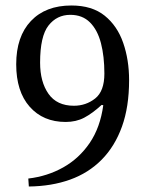

<svg xmlns="http://www.w3.org/2000/svg" viewBox="-20 -666 535 699"><path d="M85 13 83 -16Q152 -24 210 -56.5Q268 -89 306.5 -145.5Q345 -202 356 -283L350 -284Q316 -253 286.5 -237.5Q257 -222 219 -222Q137 -222 88 -277.5Q39 -333 39 -432Q39 -533 92.5 -589.5Q146 -646 240 -646Q315 -646 361 -609Q407 -572 428.5 -510Q450 -448 450 -374Q450 -277 424 -205Q398 -133 350 -84.5Q302 -36 235 -12Q168 12 85 13ZM249 -281Q293 -281 326.5 -307.5Q360 -334 360 -398Q360 -461 347.5 -509Q335 -557 307.5 -584.5Q280 -612 236 -612Q187 -612 156.5 -573Q126 -534 126 -438Q126 -368 156.5 -324.5Q187 -281 249 -281Z"/></svg>

Font: STIX Two Text
Style: Regular
Weight: 400
Designer: Ross Mills, John Hudson & Paul Hanslow, Tiro Typeworks Ltd; with prior portions MicroPress Inc., and Coen Hoffman.
Foundry: Tiro Typeworks Ltd
Version: Version 2.13 b171